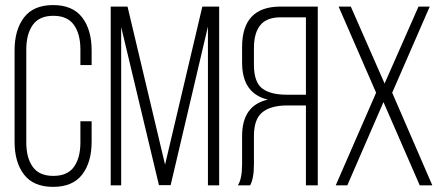

<svg xmlns="http://www.w3.org/2000/svg" viewBox="-20 -726 1744 752"><path d="M37.1 -170.9V-528.8Q37.1 -609.4 74.2 -657.7Q111.3 -706.1 188 -706.1Q264.6 -706.1 301.8 -657.7Q338.9 -609.4 338.9 -528.8V-471.2H294.9V-532.2Q294.9 -592.8 269.5 -628.4Q244.1 -664.1 189 -664.1Q133.8 -664.1 108.4 -628.4Q83 -592.8 83 -532.2V-168Q83 -107.4 108.4 -72.3Q133.8 -37.1 189 -37.1Q244.1 -37.1 269.5 -72.3Q294.9 -107.4 294.9 -168V-251H338.9V-170.9Q338.9 -90.3 301.8 -42.2Q264.6 5.9 188 5.9Q111.3 5.9 74.2 -42.2Q37.1 -90.3 37.1 -170.9Z M413.6 0V-700.2H479.5L626.5 -81.1L772.5 -700.2H838.4V0H794.4V-622.1L648.4 -1H602.5L454.6 -620.1V0Z M911.6 0Q928.2 -25.4 928.2 -84V-192.9Q928.2 -313.5 1029.3 -335.9Q928.2 -359.4 928.2 -481V-542Q928.2 -700.2 1078.6 -700.2H1224.6V0H1178.2V-313H1105.5Q1041 -313 1007.8 -286.4Q974.6 -259.8 974.6 -193.8V-84Q974.6 -25.9 959.5 0ZM974.6 -472.2Q974.6 -405.3 1006.3 -380.1Q1038.1 -355 1104.5 -355H1178.2V-658.2H1079.6Q1024.4 -658.2 999.5 -627.4Q974.6 -596.7 974.6 -538.1Z M1294.9 0 1453.1 -362.8 1306.2 -700.2H1354L1486.3 -398.9L1619.1 -700.2H1663.1L1516.1 -362.8L1673.3 0H1624L1481.9 -326.2L1340.3 0Z"/></svg>

Font: Bebas Neue Book
Style: Regular
Weight: 400
Designer: Ryoichi Tsunekawa
Foundry: Ryoichi Tsunekawa
Version: Version 001.003